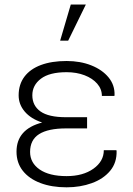

<svg xmlns="http://www.w3.org/2000/svg" viewBox="-20 -800 574 829"><path d="M267.6 8.8Q203.1 8.8 154.3 -9.8Q105.5 -28.3 78.4 -62.7Q51.3 -97.2 51.3 -145Q51.3 -242.2 162.1 -271Q113.3 -287.1 86.9 -318.1Q60.5 -349.1 60.5 -388.2Q60.5 -435.5 85.4 -468.8Q110.4 -502 156.7 -519.3Q203.1 -536.6 267.6 -536.6Q326.7 -536.6 374 -517.8Q421.4 -499 448.7 -465.8Q476.1 -432.6 474.6 -388.7L473.6 -385.7H419.9Q419.9 -415.5 399.7 -438.7Q379.4 -461.9 345 -475.1Q310.5 -488.3 267.6 -488.3Q193.8 -488.3 156.7 -460.2Q119.6 -432.1 119.6 -388.7Q119.6 -343.8 154.8 -318.8Q189.9 -293.9 265.1 -293.9H356V-245.6H265.1Q188 -245.6 148.9 -220.9Q109.9 -196.3 109.9 -144Q109.9 -96.7 151.4 -68.1Q192.9 -39.6 267.6 -39.6Q338.4 -39.6 383.3 -71.5Q428.2 -103.5 428.2 -151.4H482.4L483.4 -148.4Q484.9 -97.7 455.6 -62.5Q426.3 -27.3 376.5 -9.3Q326.7 8.8 267.6 8.8ZM239.7 -624.5 285.6 -780.3H350.6L274.4 -624.5Z"/></svg>

Font: Roboto Slab LO Light
Style: Regular
Weight: 300
Designer: Google
Version: Version 2.000